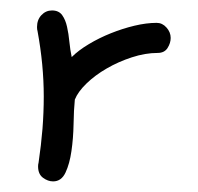

<svg xmlns="http://www.w3.org/2000/svg" viewBox="-20 -341 374 362"><path d="M52.7 -34.2Q57.6 -67.4 60.1 -98.1Q62.5 -128.9 62.5 -159.2Q62.5 -218.8 50.8 -282.2Q49.8 -285.2 49.8 -290Q49.8 -303.7 58.1 -312.5Q66.4 -321.3 78.1 -321.3Q90.8 -321.3 97.2 -312.5Q103.5 -303.7 106.4 -290.5Q109.4 -277.3 110.8 -262.2Q112.3 -247.1 115.2 -233.4Q127.9 -246.1 147.5 -257.8Q167 -269.5 189 -278.3Q210.9 -287.1 233.4 -292.5Q255.9 -297.9 275.4 -297.9Q286.1 -297.9 293.9 -289.1Q301.8 -280.3 301.8 -269.5Q301.8 -259.8 295.9 -250.5Q290 -241.2 277.3 -241.2Q253.9 -241.2 228.5 -232.9Q203.1 -224.6 181.2 -211.9Q159.2 -199.2 143.1 -183.6Q127 -168 121.1 -153.3Q119.1 -133.8 118.7 -106.9Q118.2 -80.1 114.7 -56.2Q111.3 -32.2 103.5 -15.6Q95.7 1 80.1 1Q70.3 1 61 -5.9Q51.8 -12.7 51.8 -27.3Q51.8 -31.2 52.7 -34.2Z"/></svg>

Font: Hi Melody
Style: Regular
Weight: 400
Designer: YoonDesign Inc.
Foundry: YoonDesign Inc.
Version: Version 3.00